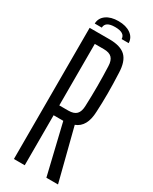

<svg xmlns="http://www.w3.org/2000/svg" viewBox="-231 -961 810 1014"><g transform="rotate(30 174.0 -453.5)"><path d="M53 0V-800H174Q242 -800 273 -770Q304 -740 306 -671Q309 -604 309 -547Q309 -490 306 -435Q303 -340 241 -317L322 0H251L178 -305H119V0ZM119 -365H174Q208 -365 223.5 -381Q239 -397 240 -432Q245 -553 240 -674Q239 -708 223.5 -724Q208 -740 174 -740H119ZM65 -833Q66 -867 94 -887Q122 -907 168 -907Q214 -907 242.5 -887Q271 -867 272 -833H229Q228 -871 168 -871Q109 -871 108 -833Z"/></g></svg>

Font: Big Shoulders Display
Style: Regular
Weight: 400
Designer: Patric King
Foundry: XO Type Co
Version: Version 1.000; ttfautohint (v1.8.2)